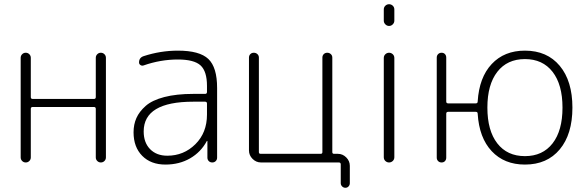

<svg xmlns="http://www.w3.org/2000/svg" viewBox="-20 -770 2781 910"><path d="M78 -24V-496Q78 -506 85 -513Q92 -520 102 -520Q112 -520 119 -513Q126 -506 126 -496V-310Q126 -301 135 -301H425Q434 -301 434 -310V-496Q434 -506 441 -513Q448 -520 458 -520Q468 -520 475 -513Q482 -506 482 -496V-24Q482 -14 475 -7Q468 0 458 0Q448 0 441 -7Q434 -14 434 -24V-254Q434 -263 425 -263H135Q126 -263 126 -254V-24Q126 -14 119 -7Q112 0 102 0Q92 0 85 -7Q78 -14 78 -24Z M896 -288Q661 -288 661 -147Q661 -94 691.5 -63Q722 -32 773 -32Q851 -32 906 -86.5Q961 -141 961 -227V-279Q961 -288 952 -288ZM764 10Q695 10 654 -31.5Q613 -73 613 -143Q613 -180 626.5 -210.5Q640 -241 670.5 -268Q701 -295 758.5 -310Q816 -325 896 -325H952Q961 -325 961 -334V-363Q961 -432 930.5 -460Q900 -488 823 -488Q741 -488 661 -460Q653 -457 646 -461.5Q639 -466 639 -474Q639 -497 661 -504Q741 -530 823 -530Q926 -530 967.5 -490.5Q1009 -451 1009 -353V-23Q1009 -13 1002.5 -6.5Q996 0 986 0Q976 0 969.5 -6.5Q963 -13 963 -23V-101Q963 -102 962 -102Q960 -102 960 -101Q932 -49 881 -19.5Q830 10 764 10Z M1217 0Q1194 0 1177 -17Q1160 -34 1160 -57V-497Q1160 -507 1166.5 -513.5Q1173 -520 1183 -520Q1193 -520 1200 -513.5Q1207 -507 1207 -497V-49Q1207 -41 1215 -41H1500Q1508 -41 1508 -49V-497Q1508 -507 1514.5 -513.5Q1521 -520 1531 -520Q1541 -520 1548 -513.5Q1555 -507 1555 -497V-49Q1555 -41 1563 -41H1581Q1604 -41 1621 -24Q1638 -7 1638 16V98Q1638 107 1632 113.5Q1626 120 1617 120Q1608 120 1601.5 113.5Q1595 107 1595 98V9Q1595 0 1586 0Z M1799 -25V-495Q1799 -506 1806.5 -513Q1814 -520 1824 -520Q1834 -520 1841.5 -513Q1849 -506 1849 -495V-25Q1849 -14 1841.5 -7Q1834 0 1824 0Q1814 0 1806.5 -7Q1799 -14 1799 -25ZM1799 -672V-725Q1799 -736 1806.5 -743Q1814 -750 1824 -750Q1834 -750 1841.5 -743Q1849 -736 1849 -725V-672Q1849 -662 1841.5 -654.5Q1834 -647 1824 -647Q1814 -647 1806.5 -654.5Q1799 -662 1799 -672Z M2599 -429.5Q2552 -490 2468 -490Q2384 -490 2337 -429.5Q2290 -369 2290 -260Q2290 -151 2337 -90.5Q2384 -30 2468 -30Q2552 -30 2599 -90.5Q2646 -151 2646 -260Q2646 -369 2599 -429.5ZM2050 -23V-497Q2050 -507 2056.5 -513.5Q2063 -520 2073 -520Q2083 -520 2089 -513.5Q2095 -507 2095 -497V-289Q2095 -280 2104 -280H2235Q2244 -280 2244 -289Q2251 -403 2310.5 -466.5Q2370 -530 2468 -530Q2573 -530 2633 -458Q2693 -386 2693 -260Q2693 -134 2633 -62Q2573 10 2468 10Q2370 10 2310.5 -53.5Q2251 -117 2244 -231Q2244 -240 2235 -240H2104Q2095 -240 2095 -231V-23Q2095 -13 2089 -6.5Q2083 0 2073 0Q2063 0 2056.5 -6.5Q2050 -13 2050 -23Z"/></svg>

Font: Rounded Mplus 1c Light
Style: Regular
Weight: 300
Version: Version 1.059.20150529